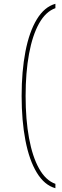

<svg xmlns="http://www.w3.org/2000/svg" viewBox="-20 -771 329 1012"><path d="M94 -265Q94 -395 114 -499Q134 -603 174 -669Q214 -735 272 -751V-728Q221 -710 186 -647.5Q151 -585 133 -487Q115 -389 115 -265Q115 -141 133 -43Q151 55 186 117.5Q221 180 272 198V221Q214 205 174 139Q134 73 114 -31Q94 -135 94 -265Z"/></svg>

Font: Georama Thin
Style: Regular
Weight: 100
Designer: Jean-Baptiste Levee
Foundry: Production Type
Version: Version 1.000